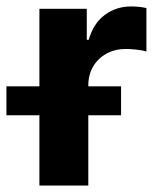

<svg xmlns="http://www.w3.org/2000/svg" viewBox="-61 -573 490 593"><path d="M60.7 0V-545.9H207V-450H212.9Q227.7 -501.1 262.9 -527.1Q298.1 -553.1 343.8 -553.1Q355.1 -553.1 368.2 -551.9Q381.2 -550.6 391.2 -548V-413.9Q380.7 -417.5 361.9 -419.6Q343.1 -421.7 327.1 -421.7Q294 -421.7 267.8 -407.3Q241.5 -392.9 226.6 -367.4Q211.7 -342 211.7 -308.4V0ZM-41.2 -217V-306.4H312.9V-217Z"/></svg>

Font: Inter V
Style: 
Weight: 400
Designer: Rasmus Andersson
Foundry: rsms
Version: Version 4.000;git-a3f224843